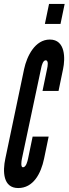

<svg xmlns="http://www.w3.org/2000/svg" viewBox="-36 -943 347 971"><path d="M191 -822H270L291 -923H212ZM129 -252 106 -141C103 -127 96 -97 80 -97C68 -97 72 -127 75 -141L172 -598C175 -614 182 -638 195 -638C211 -638 205 -607 202 -594L179 -483H260L283 -594C294 -646 296 -743 216 -743C141 -743 100 -659 86 -594L-9 -141C-23 -76 -21 8 56 8C132 8 171 -64 187 -141L210 -252Z"/></svg>

Font: League Gothic Condensed Italic
Style: Regular
Weight: 400
Width: 3
Designer: Tyler Finck
Foundry: The League of Moveable Type
Version: Version 1.001;PS 001.001;hotconv 1.0.56;makeotf.lib2.0.21325